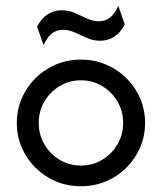

<svg xmlns="http://www.w3.org/2000/svg" viewBox="-20 -629 554 657"><path d="M256.9 8.3Q211.1 8.3 171.5 -8.3Q131.9 -25 101.7 -54.9Q71.5 -84.7 54.5 -124Q37.5 -163.2 37.5 -208.3Q37.5 -253.5 54.5 -292.7Q71.5 -331.9 101.7 -361.8Q131.9 -391.7 171.5 -408.3Q211.1 -425 256.9 -425Q302.8 -425 342.4 -408.3Q381.9 -391.7 412.2 -361.8Q442.4 -331.9 459.4 -292.7Q476.4 -253.5 476.4 -208.3Q476.4 -163.2 459.4 -124Q442.4 -84.7 412.2 -54.9Q381.9 -25 342.4 -8.3Q302.8 8.3 256.9 8.3ZM256.9 -62.5Q297.2 -62.5 329.9 -82.3Q362.5 -102.1 381.9 -135.1Q401.4 -168.1 401.4 -208.3Q401.4 -248.6 381.9 -281.6Q362.5 -314.6 329.9 -334.4Q297.2 -354.2 256.9 -354.2Q216.7 -354.2 184 -334.4Q151.4 -314.6 131.9 -281.6Q112.5 -248.6 112.5 -208.3Q112.5 -168.1 131.9 -135.1Q151.4 -102.1 184 -82.3Q216.7 -62.5 256.9 -62.5ZM129.2 -474.3 106.9 -537.5Q120.8 -565.3 142.4 -579.5Q163.9 -593.8 191.7 -593.8Q215.3 -593.8 236.5 -584.4Q257.6 -575 278.1 -565.6Q298.6 -556.2 318.1 -556.2Q341.7 -556.2 358 -570.1Q374.3 -584 384.7 -609L406.9 -545.8Q393.1 -518.1 371.5 -503.8Q350 -489.6 322.2 -489.6Q299.3 -489.6 277.8 -499Q256.2 -508.3 236.1 -517.7Q216 -527.1 195.8 -527.1Q172.2 -527.1 155.9 -513.2Q139.6 -499.3 129.2 -474.3Z"/></svg>

Font: Afacad Flux
Style: Regular
Weight: 400
Designer: Kristian Moeller
Foundry: Dicotype
Version: Version 1.100